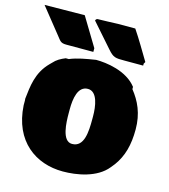

<svg xmlns="http://www.w3.org/2000/svg" viewBox="-154 -1036 997 1132"><g transform="rotate(15 345.0 -469.5)"><path d="M327.1 -734.4V-756.8L222.2 -930.4L-22.4 -927.7L98.6 -776.4C123 -747.1 125 -734.4 162.1 -734.4ZM289.2 -915.5 415 -772.5C450.2 -732.4 461.9 -732.4 518.6 -732.4H631.8V-744.1C634.8 -748 635.7 -752 638.7 -755.9C602.6 -815.2 568.9 -874.9 530.3 -931.6H425.8C385.7 -930.7 342.8 -927.7 300.8 -927.7C294.9 -926.8 289.2 -920.4 289.2 -915.5ZM11.7 -353.5V-324.2C24.4 -107.4 169.9 -6.8 335 -6.8C418 -6.8 540 -26.4 602.5 -104.5L622.1 -128.9C667 -190.4 686.5 -261.7 686.5 -357.4C686.5 -454.1 653.3 -523.4 606.4 -582V-595.7C543 -677.7 418 -693.4 355.5 -693.4C296.8 -684.1 243.9 -675.2 198.2 -656.2H179.7C151.4 -644.5 127.9 -631.8 108.4 -609.4L96.7 -597.7C25.4 -526.4 19.5 -440.4 10.7 -364.3ZM280.3 -349.6V-371.1C280.3 -437.5 292 -515.6 353.5 -515.6C412.1 -515.6 423.8 -426.8 423.8 -367.2V-349.6C423.8 -272.5 419.9 -177.7 345.7 -177.7C283.2 -177.7 280.3 -292 280.3 -349.6Z"/></g></svg>

Font: Bowlby One SC
Style: Regular
Weight: 400
Width: 1
Version: Version 1.2